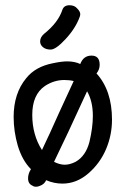

<svg xmlns="http://www.w3.org/2000/svg" viewBox="-20 -697 490 732"><path d="M148 -568Q133 -555 133 -539Q133 -526 144 -517Q155 -508 173 -508Q193 -508 230 -548Q268 -589 284 -633Q286 -639 286 -643Q286 -653 274 -665Q264 -677 245 -677Q224 -677 218 -660Q202 -611 148 -568ZM236 -463Q215 -463 182 -456Q115 -443 80 -399Q32 -341 32 -251Q32 -196 48 -141Q65 -85 98 -52Q87 -35 87 -17Q87 4 104 11Q109 15 117 15Q124 15 131 12Q149 6 156 -10Q186 3 218 3Q272 3 317 -36Q362 -75 385 -130Q407 -183 407 -241Q407 -352 348 -417Q360 -432 360 -450Q360 -485 329 -485Q298 -485 286 -453Q265 -463 236 -463ZM261 -388 207 -271 170 -189 161 -170 140 -125Q103 -183 103 -259Q103 -336 151 -369Q186 -392 225 -392Q245 -392 261 -388ZM227 -69Q208 -69 186 -80Q232 -174 312 -349Q334 -311 334 -255Q334 -211 321 -156Q307 -102 268 -80Q246 -69 227 -69Z"/></svg>

Font: Patrick Hand SC
Style: Regular
Weight: 400
Designer: Patrick Wagesreiter
Foundry: Patrick Wagesreiter
Version: Version 2.001; ttfautohint (v1.8.2)